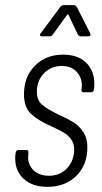

<svg xmlns="http://www.w3.org/2000/svg" viewBox="-20 -720 394 745"><path d="M39 -105Q39 -116 40 -122L41 -128Q43 -138 52 -138H82Q92 -138 90 -128V-122L89 -111Q89 -79 111 -58.5Q133 -38 170 -38Q209 -38 235.5 -62.5Q262 -87 267 -126L268 -138Q268 -163 256 -179.5Q244 -196 226.5 -206Q209 -216 177 -231Q127 -253 100 -278.5Q73 -304 73 -354Q73 -423 116 -465.5Q159 -508 225 -508Q282 -508 314 -477Q346 -446 346 -394Q346 -382 345 -375L344 -372Q344 -368 341 -365Q338 -362 334 -362H304Q300 -362 297.5 -365Q295 -368 296 -372L297 -377Q301 -414 279.5 -439Q258 -464 220 -464Q178 -464 150.5 -435.5Q123 -407 123 -364Q123 -331 143.5 -313.5Q164 -296 208 -275Q243 -259 265 -245.5Q287 -232 303 -208Q319 -184 319 -149Q319 -80 276 -37.5Q233 5 164 5Q106 5 72.5 -25.5Q39 -56 39 -105ZM138 -591 214 -693Q219 -700 226 -700H267Q273 -700 278 -693L330 -591Q331 -589 331 -585Q331 -579 323 -579H293Q287 -579 282 -586L246 -662Q245 -664 243 -664Q241 -664 240 -662L185 -586Q180 -579 173 -579H143Q137 -579 135.5 -582.5Q134 -586 138 -591Z"/></svg>

Font: Barlow Condensed Light
Style: Italic
Weight: 300
Width: 3
Italic angle: -7°
Designer: Jeremy Tribby
Foundry: Tribby Type
Version: Version 1.408